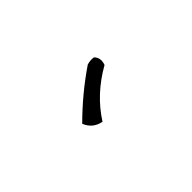

<svg xmlns="http://www.w3.org/2000/svg" viewBox="-11 -974 523 523"><g transform="rotate(45 250.0 -712.5)"><path d="M171.9 -783.2Q185.5 -796.9 207 -789.1Q248 -716.8 312.5 -675.8Q306.6 -644.5 277.3 -632.8Q218.8 -691.4 173.8 -757.8Q169.9 -771.5 171.9 -783.2Z"/></g></svg>

Font: BoLeHuaiShuti
Style: Regular
Weight: 400
Designer: Aston.linsen@gmail.com
Foundry: BoLe
Version: Version 1.00 June 15, 2016, initial release